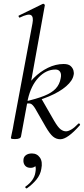

<svg xmlns="http://www.w3.org/2000/svg" viewBox="-20 -746 457 1041"><path d="M62 8Q48 8 43.5 6.5Q39 5 39 2Q39 -2 44.5 -25Q50 -48 54 -74L156 -619Q163 -655 148 -664Q133 -673 88 -651Q84 -649 81.5 -655Q79 -661 83 -662L212 -725Q216 -727 220 -723Q224 -719 223 -717L131 -207L94 -7Q92 8 62 8ZM307 9Q285 9 267.5 -5.5Q250 -20 228 -58L170 -159Q158 -178 148 -183Q138 -188 113 -182L204 -212L273 -92Q294 -56 308.5 -45Q323 -34 338 -34Q350 -34 367 -44Q384 -54 404 -75Q408 -79 412 -74.5Q416 -70 413 -67Q346 9 307 9ZM113 -182V-195Q179 -210 220 -226.5Q261 -243 282 -265.5Q303 -288 309 -321Q314 -344 306 -356.5Q298 -369 281 -369Q230 -369 189 -325.5Q148 -282 131 -207L104 -243Q128 -288 163 -323Q198 -358 240 -378.5Q282 -399 325 -399Q351 -399 363 -388Q375 -377 378.5 -363Q382 -349 379 -339Q374 -309 339 -278.5Q304 -248 246 -223.5Q188 -199 113 -182ZM126 275Q122 277 118.5 272.5Q115 268 119 265Q142 249 155.5 229.5Q169 210 172 188Q177 162 169.5 150.5Q162 139 152 137L180 127Q181 146 171.5 155Q162 164 146 164Q126 164 116 152Q106 140 107 123Q107 106 119.5 96Q132 86 153 86Q181 86 196.5 108.5Q212 131 204 170Q199 201 178 227Q157 253 126 275Z"/></svg>

Font: Cormorant
Style: Italic
Weight: 400
Italic angle: -10°
Designer: Christian Thalmann (Catharsis Fonts)
Foundry: Catharsis Fonts
Version: Version 4.000